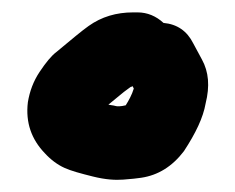

<svg xmlns="http://www.w3.org/2000/svg" viewBox="-20 -698 379 310"><path d="M194 -559 196 -555C193 -545 188 -536 183 -528C175 -526 169 -526 166 -527C163 -528 159 -528 155 -529C160 -533 166 -538 172 -543C178 -548 183 -552 186 -554C189 -556 191 -558 192 -558C193 -558 193 -558 194 -559ZM244 -661C232 -672 218 -678 202 -678H195C168 -678 144 -671 123 -656C113 -649 95 -634 71 -614C63 -608 54 -597 44 -582C34 -567 28 -551 25 -533C21 -500 31 -473 52 -451C62 -440 73 -432 84 -427C95 -422 110 -418 130 -413C150 -408 166 -407 179 -408C192 -409 202 -410 208 -411C235 -415 258 -429 277 -454C296 -483 308 -508 312 -531C319 -559 317 -582 306 -602L292 -628C282 -648 266 -659 244 -661Z"/></svg>

Font: AppleStorm
Style: Xbd
Weight: 800
Foundry: Cannot Into Space Fonts
Version: Version 1.01